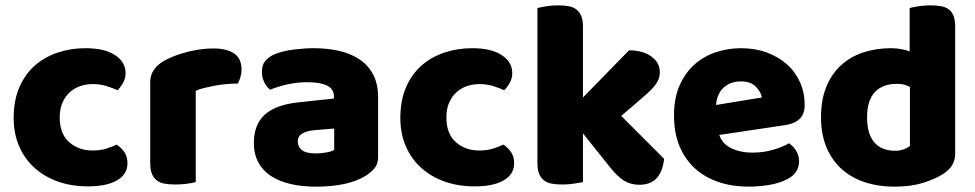

<svg xmlns="http://www.w3.org/2000/svg" viewBox="-20 -681 3641 717"><path d="M326 -367Q301 -367 278.5 -359Q256 -351 239.5 -335.5Q223 -320 213 -297Q203 -274 203 -243Q203 -181 238.5 -150Q274 -119 325 -119Q355 -119 377 -126Q399 -133 416 -141Q436 -127 446 -110.5Q456 -94 456 -71Q456 -30 417 -7.5Q378 15 309 15Q246 15 195 -3.5Q144 -22 107.5 -55.5Q71 -89 51 -136Q31 -183 31 -240Q31 -306 52.5 -355.5Q74 -405 111 -437Q148 -469 196.5 -485Q245 -501 299 -501Q371 -501 410 -475Q449 -449 449 -408Q449 -389 440 -372.5Q431 -356 419 -344Q402 -352 378 -359.5Q354 -367 326 -367Z M711 -1Q701 2 679.5 5Q658 8 635 8Q613 8 595.5 5Q578 2 566 -7Q554 -16 547.5 -31.5Q541 -47 541 -72V-372Q541 -395 549.5 -411.5Q558 -428 574 -441Q590 -454 613.5 -464.5Q637 -475 664 -483Q691 -491 720 -495.5Q749 -500 778 -500Q826 -500 854 -481.5Q882 -463 882 -421Q882 -407 878 -393.5Q874 -380 868 -369Q847 -369 825 -367Q803 -365 782 -361Q761 -357 742.5 -352.5Q724 -348 711 -342Z M1160 -108Q1177 -108 1197.5 -111.5Q1218 -115 1228 -121V-201L1156 -195Q1128 -193 1110 -183Q1092 -173 1092 -153Q1092 -133 1107.5 -120.5Q1123 -108 1160 -108ZM1152 -501Q1206 -501 1250.5 -490Q1295 -479 1326.5 -456.5Q1358 -434 1375 -399.5Q1392 -365 1392 -318V-94Q1392 -68 1377.5 -51.5Q1363 -35 1343 -23Q1278 16 1160 16Q1107 16 1064.5 6Q1022 -4 991.5 -24Q961 -44 944.5 -75Q928 -106 928 -147Q928 -216 969 -253Q1010 -290 1096 -299L1227 -313V-320Q1227 -349 1201.5 -361.5Q1176 -374 1128 -374Q1090 -374 1054 -366Q1018 -358 989 -346Q976 -355 967 -373.5Q958 -392 958 -412Q958 -438 970.5 -453.5Q983 -469 1009 -480Q1038 -491 1077.5 -496Q1117 -501 1152 -501Z M1770 -367Q1745 -367 1722.5 -359Q1700 -351 1683.5 -335.5Q1667 -320 1657 -297Q1647 -274 1647 -243Q1647 -181 1682.5 -150Q1718 -119 1769 -119Q1799 -119 1821 -126Q1843 -133 1860 -141Q1880 -127 1890 -110.5Q1900 -94 1900 -71Q1900 -30 1861 -7.5Q1822 15 1753 15Q1690 15 1639 -3.5Q1588 -22 1551.5 -55.5Q1515 -89 1495 -136Q1475 -183 1475 -240Q1475 -306 1496.5 -355.5Q1518 -405 1555 -437Q1592 -469 1640.5 -485Q1689 -501 1743 -501Q1815 -501 1854 -475Q1893 -449 1893 -408Q1893 -389 1884 -372.5Q1875 -356 1863 -344Q1846 -352 1822 -359.5Q1798 -367 1770 -367Z M2460 -88Q2455 -41 2432.5 -16Q2410 9 2367 9Q2335 9 2310 -6.5Q2285 -22 2256 -59L2157 -183V-1Q2146 1 2124.5 4.5Q2103 8 2081 8Q2059 8 2041.5 5Q2024 2 2012 -7Q2000 -16 1993.5 -31.5Q1987 -47 1987 -72V-651Q1998 -654 2019.5 -657.5Q2041 -661 2063 -661Q2085 -661 2102.5 -658Q2120 -655 2132 -646Q2144 -637 2150.5 -621.5Q2157 -606 2157 -581V-317L2329 -493Q2381 -493 2412.5 -470Q2444 -447 2444 -412Q2444 -397 2439 -384.5Q2434 -372 2423.5 -359Q2413 -346 2396.5 -331.5Q2380 -317 2358 -298L2300 -248Z M2775 16Q2716 16 2665.5 -0.5Q2615 -17 2577.5 -50Q2540 -83 2518.5 -133Q2497 -183 2497 -250Q2497 -316 2518.5 -363.5Q2540 -411 2575 -441.5Q2610 -472 2655 -486.5Q2700 -501 2747 -501Q2800 -501 2843.5 -485Q2887 -469 2918.5 -441Q2950 -413 2967.5 -374Q2985 -335 2985 -289Q2985 -255 2966 -237Q2947 -219 2913 -214L2666 -177Q2677 -144 2711 -127.5Q2745 -111 2789 -111Q2830 -111 2866.5 -121.5Q2903 -132 2926 -146Q2942 -136 2953 -118Q2964 -100 2964 -80Q2964 -35 2922 -13Q2890 4 2850 10Q2810 16 2775 16ZM2747 -377Q2723 -377 2705.5 -369Q2688 -361 2677 -348.5Q2666 -336 2660.5 -320.5Q2655 -305 2654 -289L2825 -317Q2822 -337 2803 -357Q2784 -377 2747 -377Z M3046 -243Q3046 -309 3066 -357.5Q3086 -406 3121.5 -438Q3157 -470 3204.5 -485.5Q3252 -501 3307 -501Q3327 -501 3346 -497.5Q3365 -494 3377 -489V-651Q3387 -654 3409 -657.5Q3431 -661 3454 -661Q3476 -661 3493.5 -658Q3511 -655 3523 -646Q3535 -637 3541 -621.5Q3547 -606 3547 -581V-107Q3547 -60 3503 -32Q3474 -13 3428 1.5Q3382 16 3322 16Q3257 16 3205.5 -2Q3154 -20 3118.5 -54Q3083 -88 3064.5 -135.5Q3046 -183 3046 -243ZM3330 -368Q3276 -368 3247 -337Q3218 -306 3218 -243Q3218 -181 3245 -149.5Q3272 -118 3323 -118Q3341 -118 3355.5 -123.5Q3370 -129 3378 -136V-356Q3358 -368 3330 -368Z"/></svg>

Font: Baloo Cyrillic
Style: Regular
Weight: 400
Designer: Ek Type, Denis Ignatov
Foundry: Ek Type
Version: Version 1.50 July 26, 2019